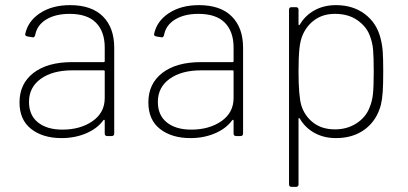

<svg xmlns="http://www.w3.org/2000/svg" viewBox="-20 -530 1589 748"><path d="M56 -131Q56 -204 110.5 -246Q165 -288 261 -288H384Q388 -288 388 -292V-345Q388 -407 354 -441.5Q320 -476 251 -476Q196 -476 160 -454Q124 -432 117 -393Q114 -382 105 -385L87 -388Q78 -390 78 -396Q88 -447 135.5 -478.5Q183 -510 253 -510Q337 -510 381 -466Q425 -422 425 -344V-10Q425 0 415 0H398Q388 0 388 -10V-60Q388 -62 386.5 -63Q385 -64 383 -62Q359 -29 315.5 -10.5Q272 8 220 8Q147 8 101.5 -27.5Q56 -63 56 -131ZM223 -25Q293 -25 340.5 -58Q388 -91 388 -148V-252Q388 -256 384 -256H262Q185 -256 139 -223Q93 -190 93 -133Q93 -81 128 -53Q163 -25 223 -25Z M558 -131Q558 -204 612.5 -246Q667 -288 763 -288H886Q890 -288 890 -292V-345Q890 -407 856 -441.5Q822 -476 753 -476Q698 -476 662 -454Q626 -432 619 -393Q616 -382 607 -385L589 -388Q580 -390 580 -396Q590 -447 637.5 -478.5Q685 -510 755 -510Q839 -510 883 -466Q927 -422 927 -344V-10Q927 0 917 0H900Q890 0 890 -10V-60Q890 -62 888.5 -63Q887 -64 885 -62Q861 -29 817.5 -10.5Q774 8 722 8Q649 8 603.5 -27.5Q558 -63 558 -131ZM725 -25Q795 -25 842.5 -58Q890 -91 890 -148V-252Q890 -256 886 -256H764Q687 -256 641 -223Q595 -190 595 -133Q595 -81 630 -53Q665 -25 725 -25Z M1106 188V-492Q1106 -502 1116 -502H1133Q1143 -502 1143 -492V-436Q1143 -429 1148 -434Q1169 -470 1205.5 -490Q1242 -510 1289 -510Q1355 -510 1401 -475.5Q1447 -441 1462 -383Q1469 -357 1471 -330Q1473 -303 1473 -252Q1473 -201 1471 -172Q1469 -143 1464 -122Q1448 -61 1402 -26.5Q1356 8 1289 8Q1242 8 1205.5 -12Q1169 -32 1148 -68Q1143 -73 1143 -66V188Q1143 198 1133 198H1116Q1106 198 1106 188ZM1154 -119Q1167 -78 1200.5 -52Q1234 -26 1285 -26Q1332 -26 1368 -49Q1404 -72 1419 -109Q1430 -135 1433 -164Q1436 -193 1436 -251Q1436 -308 1433.5 -336.5Q1431 -365 1420 -393Q1407 -427 1372 -451.5Q1337 -476 1285 -476Q1241 -476 1209.5 -455Q1178 -434 1161 -398Q1150 -375 1146.5 -340.5Q1143 -306 1143 -251Q1143 -157 1154 -119Z"/></svg>

Font: Barlow GEO Extra Light
Style: Regular
Weight: 200
Designer: Jeremy Tribby
Foundry: Tribby Type
Version: Version 1.408